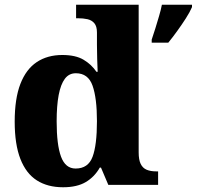

<svg xmlns="http://www.w3.org/2000/svg" viewBox="-20 -780 830 810"><path d="M246 10Q181 10 135.5 -19Q90 -48 66 -109.5Q42 -171 42 -267Q42 -364 66 -426Q90 -488 135 -518Q180 -548 243 -548Q299 -548 332.5 -528Q366 -508 387 -477H392Q391 -501 390 -532Q389 -563 389 -591V-643Q389 -669 378 -682Q367 -695 349 -699Q331 -703 309 -703H301V-760H565V-137Q565 -106 573.5 -88.5Q582 -71 598.5 -64Q615 -57 639 -57H647V0H437L406 -73H401Q379 -34 342 -12Q305 10 246 10ZM299 -69Q352 -69 370.5 -118.5Q389 -168 389 -269Q389 -366 370.5 -418.5Q352 -471 300 -471Q271 -471 253.5 -447.5Q236 -424 227.5 -379Q219 -334 219 -268Q219 -169 237.5 -119Q256 -69 299 -69ZM620 -613Q627 -633 635 -659Q643 -685 651 -712Q659 -739 663 -760H790V-750Q781 -729 764 -702.5Q747 -676 727.5 -649Q708 -622 690 -600H620Z"/></svg>

Font: Noto Serif Ethiopic ExtraBold
Style: Regular
Weight: 800
Version: Version 2.102